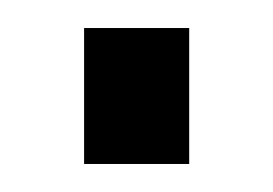

<svg xmlns="http://www.w3.org/2000/svg" viewBox="-20 -117 195 137"><path d="M40 -97V0H115V-97Z"/></svg>

Font: VL Bebas Neue Regular
Style: Regular
Weight: 400
Designer: Ryoichi Tsunekawa
Foundry: Ryoichi Tsunekawa
Version: Version 001.003